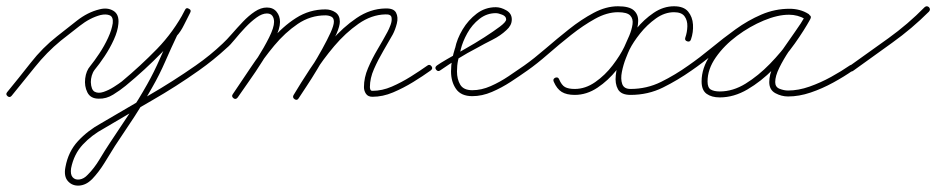

<svg xmlns="http://www.w3.org/2000/svg" viewBox="-20 -294 2989 613"><path d="M4 13Q-3 7 3 0Q40 -45 78 -93.5Q116 -142 162 -178Q191 -201 225.5 -228Q260 -255 297 -264Q323 -271 342 -259.5Q361 -248 358 -218Q356 -195 343.5 -167.5Q331 -140 314 -114.5Q297 -89 282 -71Q276 -63 273 -52.5Q270 -42 270 -32Q271 -7 282.5 -1Q294 5 310.5 -0.5Q327 -6 343.5 -16.5Q360 -27 369 -34Q429 -84 481.5 -138Q534 -192 571 -262Q575 -271 583 -266Q592 -262 587 -253Q578 -236 567.5 -214.5Q557 -193 544 -179Q544 -179 545 -181Q546 -182 546 -182Q526 -140 507.5 -97.5Q489 -55 466 -15Q439 33 408.5 79.5Q378 126 347 172Q331 198 313 227Q295 256 274 278Q255 297 233 298.5Q211 300 197 284.5Q183 269 189 239Q198 190 229 156.5Q260 123 302 100Q302 100 302 100Q302 100 302 100Q378 55 455 10.5Q532 -34 605 -85Q612 -90 618 -82Q623 -75 615 -69Q543 -18 465.5 26.5Q388 71 312 116Q312 116 312 116Q312 116 312 116Q273 137 244.5 167.5Q216 198 207 243Q204 263 212 272Q220 281 234 279Q248 277 260 264Q281 243 298 214.5Q315 186 331 162Q362 116 392.5 69.5Q423 23 450 -25Q472 -64 490.5 -106.5Q509 -149 528 -190Q528 -190 529 -191Q530 -193 530 -193Q543 -205 552.5 -226Q562 -247 571 -263Q575 -271 583 -266Q592 -262 587 -254Q550 -181 496.5 -126Q443 -71 381 -20Q364 -6 341.5 8Q319 22 295 21Q269 21 259 1Q249 -19 252 -43.5Q255 -68 268 -83Q281 -99 297 -123Q313 -147 325 -173Q337 -199 340 -220Q342 -240 330.5 -245Q319 -250 301 -246Q267 -237 234 -211Q201 -185 174 -164Q129 -127 91.5 -80Q54 -33 17 12Q11 19 4 13Z M602 -72Q597 -79 605 -85Q651 -117 691 -155Q704 -167 720.5 -186Q737 -205 755.5 -224.5Q774 -244 793.5 -257Q813 -270 832 -270Q852 -270 863 -256.5Q874 -243 874 -224Q874 -203 858 -170Q842 -137 819 -100.5Q796 -64 773.5 -32.5Q751 -1 739 17Q733 25 726 20Q718 14 723 7Q735 -10 756.5 -40.5Q778 -71 800.5 -106.5Q823 -142 839 -174Q855 -206 855 -224Q855 -236 849.5 -243.5Q844 -251 832 -251Q817 -251 799 -238Q781 -225 763 -206Q745 -187 730 -168.5Q715 -150 704 -141Q663 -103 615 -69Q608 -64 602 -72ZM726 20Q718 14 723 7Q749 -31 779.5 -77Q810 -123 846 -166Q882 -209 925 -236.5Q968 -264 1019 -264Q1037 -264 1051 -254.5Q1065 -245 1065 -225Q1065 -211 1054.5 -186.5Q1044 -162 1027.5 -132.5Q1011 -103 993 -73Q975 -43 959 -19Q943 5 934 19Q934 19 934 19Q934 19 934 19Q929 27 921 22Q913 17 918 9Q926 -3 941.5 -27Q957 -51 975 -80Q993 -109 1009 -138Q1025 -167 1035.5 -190Q1046 -213 1046 -225Q1046 -237 1037.5 -241Q1029 -245 1019 -245Q971 -245 930.5 -217.5Q890 -190 855.5 -148.5Q821 -107 792 -62Q763 -17 739 17Q733 25 726 20ZM921 23Q913 18 917 10Q939 -27 969.5 -73.5Q1000 -120 1037.5 -163.5Q1075 -207 1118.5 -236.5Q1162 -266 1210 -267Q1237 -268 1244.5 -253.5Q1252 -239 1247 -219Q1242 -199 1234 -184Q1220 -159 1203.5 -131Q1187 -103 1174 -73.5Q1161 -44 1161 -16Q1161 -12 1162.5 -8Q1164 -4 1169 -4Q1200 -4 1231 -17.5Q1262 -31 1291.5 -49.5Q1321 -68 1345 -85Q1352 -90 1358 -82Q1363 -75 1355 -69Q1330 -51 1299 -32Q1268 -13 1235 1Q1202 15 1169 15Q1155 15 1148.5 5.5Q1142 -4 1142 -16Q1142 -46 1155 -76.5Q1168 -107 1185.5 -136.5Q1203 -166 1217 -192Q1222 -201 1227 -214.5Q1232 -228 1230 -238.5Q1228 -249 1210 -248Q1166 -247 1124.5 -218Q1083 -189 1047 -146.5Q1011 -104 982.5 -59Q954 -14 934 19Q929 28 921 23Z M1385 -69Q1378 -64 1372 -72Q1367 -79 1375 -85Q1383 -91 1408 -105.5Q1433 -120 1465 -138Q1497 -156 1526.5 -175Q1556 -194 1576 -209Q1596 -224 1596 -232Q1596 -242 1583.5 -247Q1571 -252 1563 -252Q1534 -252 1510.5 -233.5Q1487 -215 1472 -188Q1457 -161 1451 -136Q1451 -136 1451 -136Q1451 -135 1451 -135Q1446 -118 1442.5 -101.5Q1439 -85 1439 -66Q1439 -41 1449.5 -23.5Q1460 -6 1488 -6Q1517 -6 1546.5 -19Q1576 -32 1603.5 -50.5Q1631 -69 1654 -85Q1654 -85 1654 -85Q1654 -85 1654 -85Q1661 -90 1667 -82Q1672 -75 1664 -69Q1640 -52 1611 -33Q1582 -14 1550.5 -0.5Q1519 13 1488 13Q1452 13 1436 -10Q1420 -33 1420 -66Q1420 -86 1423.5 -104Q1427 -122 1433 -141Q1433 -141 1433 -140Q1433 -140 1433 -140Q1439 -170 1457 -200Q1475 -230 1502 -250.5Q1529 -271 1563 -271Q1579 -271 1596.5 -261Q1614 -251 1614 -232Q1614 -222 1609.5 -213.5Q1605 -205 1597 -198Q1578 -180 1552 -167Q1526 -154 1503 -141Q1472 -125 1443 -107Q1414 -89 1385 -69Q1385 -69 1385 -69Q1385 -69 1385 -69Z M1651 -72Q1646 -79 1654 -85Q1685 -107 1721.5 -138.5Q1758 -170 1797 -201Q1836 -232 1875.5 -253Q1915 -274 1953 -274Q1989 -274 2003.5 -261Q2018 -248 2017.5 -227Q2017 -206 2008.5 -182Q2000 -158 1990 -136Q1976 -105 1949 -71Q1922 -37 1887.5 -14Q1853 9 1815 9Q1789 9 1773.5 -0.5Q1758 -10 1748 -33Q1748 -33 1748 -33Q1748 -33 1748 -33Q1744 -42 1753 -46Q1762 -49 1765 -41Q1773 -22 1784 -16Q1795 -10 1815 -10Q1849 -10 1880.5 -32Q1912 -54 1936 -85.5Q1960 -117 1973 -144Q1981 -161 1989 -180Q1997 -199 1999.5 -216.5Q2002 -234 1992 -244.5Q1982 -255 1953 -255Q1918 -255 1880 -234Q1842 -213 1803.5 -182.5Q1765 -152 1729.5 -121Q1694 -90 1664 -69Q1657 -64 1651 -72ZM2174 -162Q2165 -165 2168 -174Q2174 -191 2174.5 -210Q2175 -229 2165.5 -242Q2156 -255 2132 -255Q2102 -255 2074 -235Q2046 -215 2024 -187.5Q2002 -160 1990 -136Q1986 -128 1978 -107.5Q1970 -87 1965.5 -64.5Q1961 -42 1966.5 -26Q1972 -10 1993 -10Q2045 -10 2090.5 -32.5Q2136 -55 2178 -85Q2178 -85 2178 -85Q2178 -85 2178 -85Q2185 -90 2191 -82Q2196 -75 2188 -69Q2144 -38 2096.5 -14.5Q2049 9 1993 9Q1963 9 1953 -9Q1943 -27 1946 -53.5Q1949 -80 1957.5 -105.5Q1966 -131 1973 -144Q1987 -172 2011.5 -202Q2036 -232 2067 -253Q2098 -274 2132 -274Q2163 -274 2177 -257Q2191 -240 2192.5 -215.5Q2194 -191 2186 -168Q2183 -159 2174 -162Z M2188 -69Q2181 -64 2175 -72Q2170 -79 2178 -85Q2214 -110 2251.5 -141Q2289 -172 2328.5 -200.5Q2368 -229 2411 -247.5Q2454 -266 2501 -266Q2517 -266 2532.5 -262Q2548 -258 2562 -249Q2569 -243 2564 -236Q2559 -228 2551 -233Q2527 -247 2499 -247Q2463 -247 2418.5 -228.5Q2374 -210 2333 -179.5Q2292 -149 2265.5 -111Q2239 -73 2239 -34Q2239 -14 2249.5 -8Q2260 -2 2278 -2Q2320 -2 2360.5 -27Q2401 -52 2438 -90Q2475 -128 2504 -169Q2533 -210 2551 -243Q2555 -251 2564 -246Q2572 -242 2567 -233Q2557 -214 2538 -187.5Q2519 -161 2500 -132.5Q2481 -104 2468 -77.5Q2455 -51 2455 -32Q2455 -16 2469 -10.5Q2483 -5 2496 -5Q2529 -5 2564.5 -17.5Q2600 -30 2633.5 -48.5Q2667 -67 2693 -85Q2693 -85 2693 -85Q2693 -85 2693 -85Q2700 -90 2706 -82Q2711 -75 2703 -69Q2676 -50 2640.5 -30.5Q2605 -11 2568 1.5Q2531 14 2496 14Q2475 14 2455.5 3.5Q2436 -7 2436 -32Q2436 -56 2449 -83.5Q2462 -111 2481 -139Q2500 -167 2519 -193.5Q2538 -220 2551 -243Q2555 -251 2564 -246Q2572 -242 2567 -233Q2548 -198 2517.5 -155Q2487 -112 2448.5 -73Q2410 -34 2366.5 -8.5Q2323 17 2278 17Q2252 17 2236 5.5Q2220 -6 2220 -34Q2220 -77 2248 -118.5Q2276 -160 2319.5 -193Q2363 -226 2411 -246Q2459 -266 2499 -266Q2533 -266 2561 -249Q2569 -245 2563 -236Q2558 -228 2550 -233Q2540 -241 2527 -244Q2514 -247 2501 -247Q2456 -247 2415 -229Q2374 -211 2335 -182.5Q2296 -154 2259.5 -123.5Q2223 -93 2188 -69Q2188 -69 2188 -69Q2188 -69 2188 -69Z M2690 -70Q2685 -78 2692 -83Q2754 -127 2816.5 -172Q2879 -217 2932 -271Q2932 -271 2932 -271Q2932 -271 2932 -271Q2939 -277 2946 -271Q2952 -264 2946 -257Q2892 -203 2828.5 -157.5Q2765 -112 2704 -68Q2696 -62 2690 -70Z"/></svg>

Font: FRB American Cursive Guidelines Arrows Extralight
Style: Italic
Weight: 200
Italic angle: -25°
Version: Version 2.0;Modular Font Editor K font №1